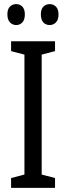

<svg xmlns="http://www.w3.org/2000/svg" viewBox="-20 -915 323 935"><path d="M248 0H34V-48L99 -65V-649L34 -666V-714H248V-666L183 -649V-65L248 -48ZM16 -845Q16 -871 28.5 -883Q41 -895 59 -895Q77 -895 89 -882.5Q101 -870 101 -845Q101 -819 89 -806Q77 -793 59 -793Q41 -793 28.5 -806Q16 -819 16 -845ZM179 -845Q179 -871 191.5 -883Q204 -895 222 -895Q240 -895 252.5 -882.5Q265 -870 265 -845Q265 -819 252.5 -806Q240 -793 222 -793Q203 -793 191 -806Q179 -819 179 -845Z"/></svg>

Font: Noto Sans Lao ExtraCondensed
Style: Regular
Weight: 400
Width: 2
Designer: Monotype Design Team
Foundry: Monotype Imaging Inc.
Version: Version 2.004; ttfautohint (v1.8.4.7-5d5b)